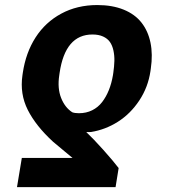

<svg xmlns="http://www.w3.org/2000/svg" viewBox="-20 -573 695 776"><path d="M447.1 183.2H48.7L68.2 65.3H273.1Q267.8 60.4 240.8 38.5Q213.8 16.7 194.6 0Q125 -63.9 92.3 -128.7Q59.7 -193.5 70.7 -268.5L72.1 -278.4Q84.2 -360.1 123.8 -421.7Q163.4 -483.3 227.6 -517.9Q291.9 -552.6 373.2 -552.6Q433.9 -552.6 479.6 -534.1Q525.2 -515.6 551.8 -481.7Q578.5 -447.8 588.2 -400.6Q598 -353.3 589.5 -295.5L588.1 -285.5Q578.5 -220.5 543 -166.9Q507.5 -113.3 456.7 -81Q405.9 -48.7 347.3 -39.4Q343 -39.1 328.8 -39.1Q357.2 -12.4 397.7 32.8Q438.2 78.1 459.5 106.2ZM436.4 -268.5 437.9 -278.4Q441.8 -305.4 442.3 -327.1Q442.8 -348.7 438.4 -369.1Q433.9 -389.6 424.2 -403.4Q414.4 -417.3 396.7 -425.4Q378.9 -433.6 353.7 -433.6Q243.6 -433.6 220.9 -278.4L219.5 -268.5Q211.6 -216.3 226.9 -177.4Q242.2 -138.5 272 -119.3Q282 -115.4 299 -115.4Q328.5 -115.4 352.5 -127.3Q376.4 -139.2 392.8 -160.5Q409.1 -181.8 419.9 -208.8Q430.8 -235.8 436.4 -268.5Z"/></svg>

Font: Karasuma Gothic
Style: Bold Italic
Weight: 700
Italic angle: 9.39998°
Designer: Rasmus Andersson / Ryoko Nishizuka
Foundry: Genbu
Version: Version 1.00